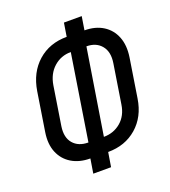

<svg xmlns="http://www.w3.org/2000/svg" viewBox="-143 -874 887 1004"><g transform="rotate(-20 300.0 -372.5)"><path d="M203 25 216 -55Q156 -55 113 -81Q70 -107 50.5 -154Q31 -201 41 -265L75 -481Q91 -580 156 -637.5Q221 -695 317 -695L329 -770H428L416 -695Q476 -695 518.5 -668.5Q561 -642 580 -594Q599 -546 589 -481L555 -265Q540 -168 475 -111.5Q410 -55 315 -55L302 25ZM235 -137 310 -613Q255 -613 215 -577.5Q175 -542 165 -481L131 -265Q122 -205 151 -171Q180 -137 235 -137ZM321 -137Q376 -137 416 -171Q456 -205 465 -265L499 -481Q509 -542 480 -577.5Q451 -613 397 -613Z"/></g></svg>

Font: JetBrains Mono NL Medium
Style: Italic
Weight: 500
Italic angle: -9°
Monospace: yes
Designer: Philipp Nurullin, Konstantin Bulenkov
Foundry: JetBrains
Version: Version 2.305; ttfautohint (v1.8.4.7-5d5b)